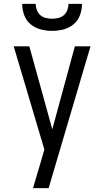

<svg xmlns="http://www.w3.org/2000/svg" viewBox="-20 -975 540 995"><path d="M232 0H151Q160 -30 169 -60.5Q178 -91 187 -121L210 -200L51 -735H132L251 -305L368 -735H449ZM250 -815Q220 -815 191 -822.5Q162 -830 139 -849Q116 -868 105.5 -896.5Q95 -925 95 -955H165Q165 -939 171 -923Q177 -907 189 -896.5Q201 -886 217.5 -882Q234 -878 250 -878Q266 -878 282.5 -882Q299 -886 311 -896.5Q323 -907 329 -923Q335 -939 335 -955H405Q405 -925 394.5 -896.5Q384 -868 361 -849Q338 -830 309 -822.5Q280 -815 250 -815Z"/></svg>

Font: Iosevka Fixed
Style: Regular
Weight: 400
Monospace: yes
Designer: Belleve Invis
Foundry: Belleve Invis
Version: Version 33.2.4